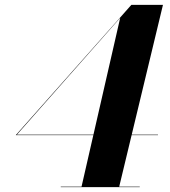

<svg xmlns="http://www.w3.org/2000/svg" viewBox="-20 -770 700 790"><path d="M555 -2H470.5L521.5 -214H630V-216H522L650.5 -750H520.5L45 -214H364L315.5 -2H230V0H555ZM49.5 -216 474.5 -696.5 364.5 -216Z"/></svg>

Font: Bodoni* 96pt
Style: Bold Italic
Weight: 700
Italic angle: -13°
Version: Version 2.3